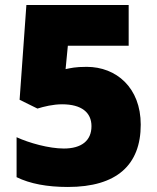

<svg xmlns="http://www.w3.org/2000/svg" viewBox="-20 -734 626 764"><path d="M325 -468C278 -468 262 -463 241 -459L250 -552H492V-714H85L58 -337L129 -302C155 -310 191 -319 227 -319C305 -319 344 -286 344 -232C344 -174 304 -143 234 -143C175 -143 96 -165 46 -188V-29C99 -3 167 10 250 10C445 10 540 -78 540 -238C540 -385 443 -468 325 -468Z"/></svg>

Font: Noto Sans UI Black
Style: Regular
Weight: 900
Designer: Monotype Design Team
Foundry: Monotype Imaging Inc.
Version: Version 1.901